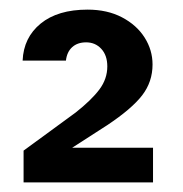

<svg xmlns="http://www.w3.org/2000/svg" viewBox="-20 -731 380 399"><path d="M298 -424V-352H29V-418L137 -497Q170 -523 186.5 -545Q203 -567 203 -593Q203 -616 190.5 -629.5Q178 -643 159 -643Q141 -643 130 -633Q119 -623 117 -605H27Q29 -653 64.5 -682Q100 -711 162 -711Q203 -711 233.5 -695Q264 -679 280.5 -653Q297 -627 297 -597Q297 -561 275.5 -533Q254 -505 203 -471L130 -424Z"/></svg>

Font: Poppins-Tabular Medium
Style: Regular
Weight: 500
Designer: Ninad Kale (Devanagari), Jonny Pinhorn (Latin)
Foundry: Indian Type Foundry
Version: Version 4.004